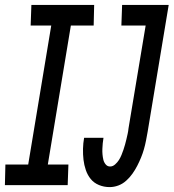

<svg xmlns="http://www.w3.org/2000/svg" viewBox="-56 -755 708 783"><path d="M-36 0 -34 -84H59L153 -651H69L72 -735H328L326 -651H233L139 -84H223L220 0ZM391 8Q368 8 347.5 -0.5Q327 -9 314 -25Q301 -41 294 -61.5Q287 -82 284.5 -103.5Q282 -125 282.5 -148Q283 -171 287 -193H366Q364 -182 363 -170.5Q362 -159 361.5 -148Q361 -137 362 -125.5Q363 -114 365.5 -103.5Q368 -93 375 -84.5Q382 -76 393 -76Q404 -76 413.5 -84.5Q423 -93 429 -102.5Q435 -112 439.5 -123Q444 -134 447.5 -144.5Q451 -155 454 -165.5Q457 -176 459.5 -187Q462 -198 464.5 -209Q467 -220 468 -231L538 -651H439L442 -735H632L546 -217Q543 -200 539.5 -182Q536 -164 531 -146.5Q526 -129 519 -112Q512 -95 503.5 -78.5Q495 -62 484 -46.5Q473 -31 458.5 -18Q444 -5 426.5 1.5Q409 8 391 8Z"/></svg>

Font: Iosevka Slab Medium Extended
Style: Italic
Weight: 500
Width: 7
Italic angle: -9°
Monospace: yes
Designer: Belleve Invis
Foundry: Belleve Invis
Version: Version 11.1.0; ttfautohint (v1.8.3)